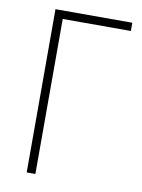

<svg xmlns="http://www.w3.org/2000/svg" viewBox="-82 -771 613 827"><g transform="rotate(10 224.5 -357.0)"><path d="M93 0H131V-678H429V-714H93Z"/></g></svg>

Font: Noto Sans SemiCondensed ExtraLight
Style: Regular
Weight: 200
Width: 4
Designer: Monotype Design Team
Foundry: Monotype Imaging Inc.
Version: Version 2.013